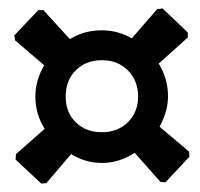

<svg xmlns="http://www.w3.org/2000/svg" viewBox="-20 -578 475 456"><path d="M366 -558 426 -501V-489L357 -427Q379 -391 379 -349Q379 -314 359 -277L429 -218L430 -206L373 -145L361 -146L300 -215Q263 -191 222 -191Q183 -191 149 -212L90 -143L78 -142L17 -199L18 -212L86 -272Q64 -307 64 -349Q64 -387 85 -423L16 -482L14 -494L71 -554H83L146 -485Q179 -506 222 -506Q260 -506 293 -487L353 -556ZM284 -410.5Q260 -435 222 -435Q184 -435 160 -411Q136 -387 136 -349Q136 -311 160 -287.5Q184 -264 222 -264Q260 -264 284 -288Q308 -312 308 -349Q308 -386 284 -410.5Z"/></svg>

Font: Alegreya Sans SC
Style: Bold
Weight: 700
Designer: Juan Pablo del Peral
Foundry: Huerta Tipografica
Version: Version 2.007